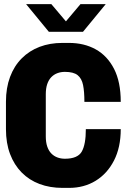

<svg xmlns="http://www.w3.org/2000/svg" viewBox="-20 -905 640 935"><path d="M285 10Q223 10 172.5 -9Q122 -28 85.5 -65Q49 -102 29 -155Q9 -208 9 -276V-410Q9 -477 29 -530.5Q49 -584 86 -621Q123 -658 173 -677Q223 -696 284 -696H316Q390 -696 446.5 -664.5Q503 -633 535.5 -569.5Q568 -506 568 -409H391Q391 -459 384.5 -491Q378 -523 358 -539Q338 -555 296 -555Q276 -555 259 -548.5Q242 -542 229.5 -529Q217 -516 210 -495.5Q203 -475 203 -446V-241Q203 -212 210 -191.5Q217 -171 229.5 -158Q242 -145 259 -138.5Q276 -132 296 -132Q358 -132 378 -166.5Q398 -201 398 -276H568Q568 -187 535 -123Q502 -59 445.5 -24.5Q389 10 316 10ZM218 -750 107 -885H230L317 -782H285L372 -885H495L384 -750Z"/></svg>

Font: Chivo Mono Medium ExtraBold
Style: Regular
Weight: 800
Monospace: yes
Version: Version 1.008